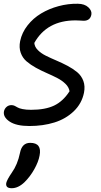

<svg xmlns="http://www.w3.org/2000/svg" viewBox="-21 -618 537 1019"><path d="M134.8 50.8Q65.4 50.8 30 27.1Q-5.4 3.4 0 -26.9Q2.9 -41 13.7 -50.5Q24.4 -60.1 40 -60.1Q48.8 -60.1 57.1 -56.2Q65.4 -52.2 72.8 -47.6Q80.1 -43 98.6 -39.1Q117.2 -35.2 144 -35.2Q219.2 -35.2 266.6 -57.9Q314 -80.6 348.1 -133.8Q344.7 -155.3 326.4 -173.1Q308.1 -190.9 282.5 -204.1Q256.8 -217.3 227.1 -230.2Q197.3 -243.2 169.4 -258.5Q141.6 -273.9 120.1 -292.2Q98.6 -310.5 88.9 -338.1Q79.1 -365.7 85.9 -399.9Q95.2 -444.8 125.2 -483.2Q155.3 -521.5 197.3 -546.6Q239.3 -571.8 290 -585.4Q340.8 -599.1 392.1 -598.1Q428.2 -597.7 448 -579.1Q467.8 -560.5 463.9 -540Q457.5 -507.8 422.9 -507.8Q419.9 -507.8 406 -508.8Q392.1 -509.8 379.9 -509.8Q228 -509.8 161.1 -390.1Q162.6 -369.6 179.7 -352.3Q196.8 -335 222.4 -322.3Q248 -309.6 278.6 -296.6Q309.1 -283.7 337.6 -268.6Q366.2 -253.4 388.7 -234.9Q411.1 -216.3 421.4 -188.5Q431.6 -160.6 424.8 -126Q413.1 -68.4 370.6 -27.6Q328.1 13.2 267.8 32Q207.5 50.8 134.8 50.8ZM41 380.9Q23.9 380.9 16.8 373.8Q9.8 366.7 12.2 353Q16.1 335.9 42 297.9Q72.3 255.4 85 193.8Q95.2 140.1 139.2 140.1Q202.6 140.1 189 208Q183.1 240.7 161.1 280Q139.2 319.3 108.9 349.1Q75.7 380.9 41 380.9Z"/></svg>

Font: Shantell Sans Irregular
Style: Italic
Weight: 400
Italic angle: -11.31°
Designer: Stephen Nixon, Anya Danilova, Shantell Martin
Foundry: Arrow Type
Version: Version 1.006;[9816181b4]